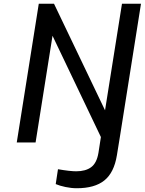

<svg xmlns="http://www.w3.org/2000/svg" viewBox="-20 -757 769 1020"><path d="M618 -37 601 68Q586 160 534.5 201.5Q483 243 388 243Q359 243 328 236.5Q297 230 276 221L288 142Q352 153 385 153Q435 153 464.5 131Q494 109 503 55L516 -29L259 -567L169 0H69L186 -737H267L538 -171L628 -737H729Z"/></svg>

Font: Exo Medium
Style: Italic
Weight: 500
Italic angle: -9°
Designer: Natanael Gama
Foundry: Natanael Gama
Version: Version 1.500; ttfautohint (v1.6)